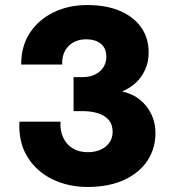

<svg xmlns="http://www.w3.org/2000/svg" viewBox="-20 -730 690 762"><path d="M328 12Q251 12 188 -18.5Q125 -49 89 -107Q53 -165 57 -247H220Q218 -211 231 -183.5Q244 -156 269 -141Q294 -126 328 -126Q372 -126 399.5 -148.5Q427 -171 427 -207Q427 -236 411.5 -254Q396 -272 369 -280.5Q342 -289 307 -289H272V-424H309Q337 -424 358 -434.5Q379 -445 390.5 -463.5Q402 -482 402 -504Q402 -539 380 -556.5Q358 -574 323 -574Q278 -574 251.5 -546.5Q225 -519 227 -474H64Q64 -547 98.5 -599.5Q133 -652 192.5 -681Q252 -710 326 -710Q402 -710 456.5 -686.5Q511 -663 540.5 -621Q570 -579 570 -521Q570 -485 556.5 -454.5Q543 -424 519.5 -402Q496 -380 465 -367Q506 -358 535.5 -334Q565 -310 581 -276Q597 -242 597 -203Q597 -140 564.5 -91.5Q532 -43 471.5 -15.5Q411 12 328 12Z"/></svg>

Font: Azeret Mono Thin
Style: Regular
Weight: 100
Designer: Martin Vácha
Foundry: Displaay
Version: Version 1.002